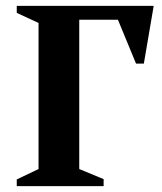

<svg xmlns="http://www.w3.org/2000/svg" viewBox="-20 -632 550 652"><path d="M36.9 0V-22.7L110.9 -58V-554L36.9 -588.3V-612H501.9L468.5 -416.1H441.9L380.5 -564.9H249.1V-58L331.9 -23.7V0Z"/></svg>

Font: Ancizar Serif Light
Style: Regular
Weight: 300
Designer: Cesar Puertas, Viviana Monsalve, Julian Moncada, Julian Prieto, Jose Castro, Felipe Aragon, Mariel Hernandez, Sara Alarc
Version: Version 8.100